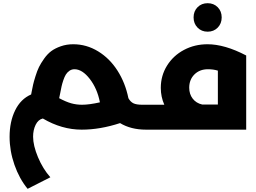

<svg xmlns="http://www.w3.org/2000/svg" viewBox="-20 -811 1600 1201"><path d="M904.8 -155.8Q924.8 -155.8 924.8 -79.1Q924.8 0 904.8 0H893.1Q798.8 0 731 -41Q606 0 491.2 0Q366.2 0 248 -69.8Q218.8 -63 202.9 -30.3Q187 2.4 187 43.9Q187 99.1 217.5 172.1Q248 245.1 294.9 297.9L152.8 370.1Q100.6 306.6 70.3 219.7Q40 132.8 40 44.9Q40 -49.8 74.7 -120.8Q109.4 -191.9 174.8 -220.2Q175.8 -224.6 177.7 -235.4Q183.1 -263.7 187 -281.2Q190.9 -298.8 201.7 -333.5Q212.4 -368.2 223.9 -391.6Q235.4 -415 256.1 -444.3Q276.9 -473.6 301 -491.5Q325.2 -509.3 360.8 -521.7Q396.5 -534.2 438 -534.2Q521 -534.2 593.5 -490Q666 -445.8 714.8 -369.4Q763.7 -293 783.2 -196.8Q795.9 -173.8 814.7 -164.8Q833.5 -155.8 870.1 -155.8ZM493.2 -155.8Q537.6 -155.8 605 -170.9Q588.4 -256.8 541.5 -317.4Q494.6 -377.9 445.8 -377.9Q428.2 -377.9 414.3 -368.2Q400.4 -358.4 391.8 -344.5Q383.3 -330.6 376 -308.8Q368.7 -287.1 365 -270Q361.3 -252.9 356.9 -229.7Q352.5 -206.5 350.1 -196.8Q392.1 -174.3 424.8 -165Q457.5 -155.8 493.2 -155.8Z M1341.8 -638.2Q1316.9 -612.8 1278.8 -612.8Q1240.7 -612.8 1215.8 -638.2Q1190.9 -663.6 1190.9 -702.1Q1190.9 -740.7 1215.8 -765.9Q1240.7 -791 1278.8 -791Q1316.9 -791 1341.8 -765.9Q1366.7 -740.7 1366.7 -702.1Q1366.7 -663.6 1341.8 -638.2ZM1277.8 -534.2Q1385.7 -534.2 1520 -463.9V0H904.8Q884.8 0 884.8 -79.1Q884.8 -155.8 904.8 -155.8H1007.8Q985.8 -205.6 985.8 -261.2Q985.8 -337.9 1024.9 -400.6Q1064 -463.4 1130.9 -498.8Q1197.8 -534.2 1277.8 -534.2ZM1163.6 -262.2Q1163.6 -222.2 1185.5 -193.8Q1207.5 -165.5 1244.6 -157.2H1342.8V-369.1Q1314.9 -377.9 1280.8 -377.9Q1229 -377.9 1196.3 -345.5Q1163.6 -313 1163.6 -262.2Z"/></svg>

Font: Montserrat-Arabic
Style: Bold
Weight: 700
Designer: Mohamed Gaber
Foundry: Kief Type Foundry
Version: Version 5.008;PS 005.008;hotconv 1.0.88;makeotf.lib2.5.64775